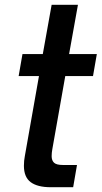

<svg xmlns="http://www.w3.org/2000/svg" viewBox="-20 -783 425 803"><path d="M192 0Q137 0 108.5 -21Q80 -42 80 -90Q80 -111 84 -131L143 -465H58L74 -557H159L196 -763H306L269 -557H385L369 -465H253L199 -160Q196 -144 196 -130Q196 -112 206 -102.5Q216 -93 243 -93H302L286 0Z"/></svg>

Font: Open Sauce Sans Medium Italic
Style: Regular
Weight: 500
Italic angle: -10°
Designer: Alfredo Marco Pradil
Foundry: Creative Sauce Fz LLC
Version: Version 1.477